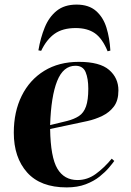

<svg xmlns="http://www.w3.org/2000/svg" viewBox="-20 -801 568 835"><path d="M323 -532Q414 -532 454.5 -497Q495 -462 495 -408Q495 -364 475.5 -338Q456 -312 425 -297Q394 -282 360 -274.5Q326 -267 297 -261L198 -240Q200 -117 229.5 -67.5Q259 -18 317 -18Q360 -18 396.5 -44.5Q433 -71 466 -111L477 -101Q470 -91 454 -72Q438 -53 413 -33Q388 -13 352.5 0.5Q317 14 270 14Q156 14 98 -51Q40 -116 40 -224Q40 -315 74.5 -384.5Q109 -454 172.5 -493Q236 -532 323 -532ZM364 -415Q364 -459 352.5 -487Q341 -515 308 -515Q255 -515 228.5 -448.5Q202 -382 198 -257L272 -275Q303 -283 323.5 -296.5Q344 -310 354 -338Q364 -366 364 -415ZM313 -781Q366 -781 397.5 -753.5Q429 -726 443 -680.5Q457 -635 460 -581L448 -578Q425 -634 392.5 -656.5Q360 -679 309 -679Q253 -679 218 -654.5Q183 -630 159 -580L147 -582Q156 -636 174.5 -681.5Q193 -727 226.5 -754Q260 -781 313 -781Z"/></svg>

Font: Literata 72pt
Style: Bold Italic
Weight: 700
Italic angle: -2°
Designer: Latin by Veronika Burian and Jose Scaglione. Greek by Irene Vlachou. Cyrillic by Vera Evstafieva
Foundry: TypeTogether
Version: Version 3.002